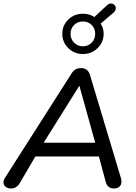

<svg xmlns="http://www.w3.org/2000/svg" viewBox="-20 -1064 774 1091"><path d="M0 -28Q0 -41 8 -53L385 -644Q396 -662 409 -669.5Q422 -677 441 -677Q479 -677 491 -639L666 -56Q670 -44 670 -32Q670 -13 658.5 -3Q647 7 629 7Q608 7 596 -3.5Q584 -14 579 -37L542 -175H181L92 -23Q74 7 43 7Q24 7 12 -2.5Q0 -12 0 -28ZM228 -253H521L431 -577ZM334 -872Q334 -920 368 -953Q402 -986 451 -986Q490 -986 516 -967L588 -1034Q599 -1044 610 -1044Q622 -1044 630 -1036Q638 -1028 638 -1017Q638 -1004 626 -993L552 -930Q569 -904 569 -872Q569 -824 534.5 -790.5Q500 -757 451 -757Q402 -757 368 -790.5Q334 -824 334 -872ZM521 -872Q521 -902 501 -922Q481 -942 451 -942Q421 -942 401 -922Q381 -902 381 -872Q381 -842 401 -821.5Q421 -801 451 -801Q481 -801 501 -821.5Q521 -842 521 -872Z"/></svg>

Font: SN Pro
Style: Italic
Weight: 400
Italic angle: -9°
Designer: Tobias Whetton
Foundry: Supernotes
Version: Version 1.003